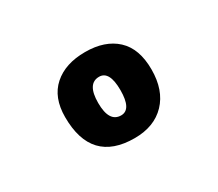

<svg xmlns="http://www.w3.org/2000/svg" viewBox="-62 -866 567 500"><g transform="rotate(-30 221.0 -616.5)"><path d="M225 -487Q95 -487 95 -625Q95 -684 130 -715Q165 -746 224.5 -746Q284 -746 318 -714.5Q352 -683 352 -620.5Q352 -558 318 -522.5Q284 -487 225 -487ZM224 -556Q255 -556 255 -614Q255 -672 224 -672Q188 -672 188 -614Q188 -556 224 -556Z"/></g></svg>

Font: Inika
Style: Bold
Weight: 700
Version: Version 1.001